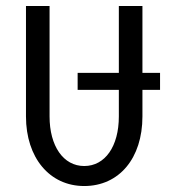

<svg xmlns="http://www.w3.org/2000/svg" viewBox="-20 -614 583 643"><path d="M262 9C379 9 457 -84 457 -224V-313H516V-370H457V-594H378V-370H240V-313H378V-224C378 -124 332 -58 262 -58C192 -58 146 -125 146 -224V-594H67V-224C67 -86 146 9 262 9Z"/></svg>

Font: Vanilla Cream Book
Style: Regular
Weight: 400
Designer: Jeremy Tribby, Jinavaṁso
Foundry: Tribby Type
Version: Version 1.422;Glyphs 3.1.2 (3151)